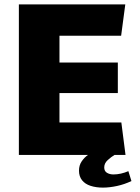

<svg xmlns="http://www.w3.org/2000/svg" viewBox="-20 -706 640 875"><path d="M66 0V-686H551L532 -543H251V-421H517V-282H251V-148H533L552 0ZM449 149Q418 149 393 141Q368 133 354 115.5Q340 98 340 72Q340 47 352.5 29Q365 11 381 0H502Q487 9 471 23.5Q455 38 455 57Q455 74 467.5 81.5Q480 89 497 89Q514 89 531.5 85Q549 81 565 74L579 119Q548 134 513.5 141.5Q479 149 449 149Z"/></svg>

Font: Chivo Mono Medium ExtraBold
Style: Regular
Weight: 800
Monospace: yes
Version: Version 1.008